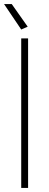

<svg xmlns="http://www.w3.org/2000/svg" viewBox="-24 -930 240 950"><path d="M81 -740H115V0H81ZM81 -784 -4 -910H34L113 -798Z"/></svg>

Font: Encode Sans Compressed
Style: Thin
Weight: 100
Designer: Pablo Impallari, Andres Torresi
Foundry: Pablo Impallari, Andres Torresi
Version: Version 1.000; ttfautohint (v1.00) -l 8 -r 50 -G 200 -x 14 -